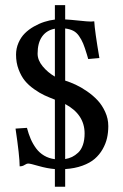

<svg xmlns="http://www.w3.org/2000/svg" viewBox="-20 -647 479 748"><path d="M90.8 -9.8Q83.5 -9.8 75.7 -4.4Q67.9 1 56.6 1Q56.6 -38.1 40.5 -146L85 -148.9Q91.3 -125 99.6 -105.7Q107.9 -86.4 120.6 -69.1Q133.3 -51.8 151.9 -40.8Q170.4 -29.8 193.8 -26.9V-258.8Q170.9 -267.6 152.8 -275.9Q134.8 -284.2 113 -299.6Q91.3 -314.9 76.9 -332.5Q62.5 -350.1 52.5 -376.5Q42.5 -402.8 42.5 -434.1Q42.5 -458.5 52 -480.2Q61.5 -502 76.7 -517.1Q91.8 -532.2 112.1 -543.7Q132.3 -555.2 152.8 -561.8Q173.3 -568.4 193.8 -570.8V-627H233.9V-571.3Q253.9 -570.3 287.8 -566.7Q321.8 -563 334 -563Q341.3 -563 347.2 -564Q349.1 -526.9 367.2 -420.9L323.7 -417L318.4 -435.1Q310.5 -461.4 304 -477.3Q297.4 -493.2 287.8 -506.8Q278.3 -520.5 265.4 -527.1Q252.4 -533.7 233.9 -536.1V-333Q253.9 -326.7 274.7 -317.1Q295.4 -307.6 318.8 -291.5Q342.3 -275.4 360.1 -256.3Q377.9 -237.3 389.9 -210.9Q401.9 -184.6 401.9 -155.8Q401.9 -131.3 397 -109.4Q392.1 -87.4 379.9 -65.9Q367.7 -44.4 349.1 -28.3Q330.6 -12.2 301 -1.5Q271.5 9.3 233.9 11.7V80.6H193.8V11.7Q164.1 9.3 130.9 -0.2Q97.7 -9.8 90.8 -9.8ZM233.9 -241.7V-27.3Q248.5 -29.8 260.7 -35.6Q272.9 -41.5 284.7 -52.5Q296.4 -63.5 303 -82.5Q309.6 -101.6 309.6 -127Q309.6 -201.2 233.9 -241.7ZM193.8 -348.6V-535.2Q161.6 -529.3 144 -504.6Q126.5 -480 126.5 -438Q126.5 -412.6 146.2 -388.7Q166 -364.7 193.8 -348.6Z"/></svg>

Font: LL2
Style: Bold
Weight: 700
Designer: Philipp H. Poll
Foundry: Philipp H. Poll
Version: Version 2.7.x